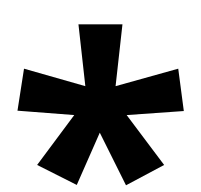

<svg xmlns="http://www.w3.org/2000/svg" viewBox="-20 -871 585 558"><path d="M335.9 -800.3 315.9 -620.6 498 -671.4 514.2 -548.3 348.1 -536.6 457 -391.6 346.2 -332.5 270 -485.4 203.1 -333.5 87.9 -391.6 195.8 -536.6 30.8 -549.3 49.8 -671.4 228 -620.6 208 -800.3ZM388.2 -712.9ZM389.2 -850.6Z"/></svg>

Font: Droid Sans Tamil
Style: Bold
Weight: 700
Designer: Jelle Bosma
Foundry: Monotype Imaging Inc.
Version: Version 1.00